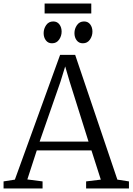

<svg xmlns="http://www.w3.org/2000/svg" viewBox="-24 -1058 744 1078"><path d="M59.5 -49.5 313.5 -750H398L635 -49.5L700 -39.5V0H459.5V-39.5L542 -49.5L489.5 -213.5H182.5L129.5 -50.5L215 -39.5V0H-4V-39.5ZM473 -263 367 -600 342 -685 315 -597.5 198.5 -263ZM267.5 -815Q246 -815 233.5 -831.5Q221 -848 221 -872Q221 -896.5 235.2 -917Q249.5 -937.5 274.5 -937.5H275.5Q297 -937.5 309.5 -921Q322 -904.5 322 -880.5Q322 -856 307.8 -835.5Q293.5 -815 268.5 -815ZM440.5 -815Q419 -815 406.5 -831.5Q394 -848 394 -872Q394 -896.5 408.2 -917Q422.5 -937.5 447.5 -937.5H448.5Q470 -937.5 482.5 -921Q495 -904.5 495 -880.5Q495 -856 480.8 -835.5Q466.5 -815 441.5 -815ZM488.5 -1038V-982.5H226.5V-1038Z"/></svg>

Font: Merriweather 36pt Light
Style: Regular
Weight: 300
Designer: Eben Sorkin
Foundry: Eben Sorkin
Version: Version 2.100